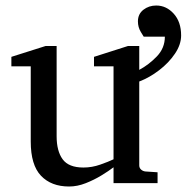

<svg xmlns="http://www.w3.org/2000/svg" viewBox="-20 -660 687 692"><path d="M632.8 -532.2Q632.8 -499.5 610.6 -466.6Q588.4 -433.6 553.7 -407Q519 -380.4 481.9 -366.2V-64Q481.9 -54.7 488.5 -48.8Q495.1 -43 503.9 -42L547.9 -39.1V0H389.2V-57.1Q372.1 -43.9 345.7 -27.8Q319.3 -11.7 289.1 0.2Q258.8 12.2 229 12.2Q164.6 12.2 127.7 -26.6Q90.8 -65.4 90.8 -149.9V-420.9H21V-455.1L144 -494.1H184.1V-168.9Q184.1 -115.7 205.8 -85.9Q227.5 -56.2 280.8 -56.2Q311.5 -56.2 341.3 -66.7Q371.1 -77.1 389.2 -85.9V-420.9H318.8V-455.1L440.9 -494.1H481.9V-408.2Q516.6 -426.8 545.4 -456.8Q574.2 -486.8 574.2 -527.8H498Q498 -527.8 487.5 -544.9Q477.1 -562 477.1 -583Q477.1 -609.4 496.8 -624.8Q516.6 -640.1 543 -640.1Q579.6 -640.1 606.2 -610.6Q632.8 -581.1 632.8 -532.2Z"/></svg>

Font: Charis
Style: Regular
Weight: 400
Designer: Walt Agee, Miriam Martin, Annie Olsen, Victor Gaultney, Lorna Priest, Alan Ward, Bob Hallissy, Martin Hosken, Sharon Cor
Foundry: SIL Global
Version: Version 7.000